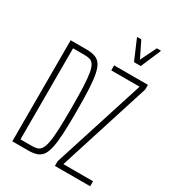

<svg xmlns="http://www.w3.org/2000/svg" viewBox="-213 -1016 1020 1132"><g transform="rotate(30 297.0 -450.5)"><path d="M52 0V-688H159Q193 -688 217 -680Q241 -672 255.5 -651.5Q270 -631 278 -592.5Q286 -554 289 -493.5Q292 -433 292 -344Q292 -256 289 -195Q286 -134 278 -95.5Q270 -57 255.5 -36.5Q241 -16 217.5 -8Q194 0 159 0ZM88 -34H165Q186 -34 201.5 -38.5Q217 -43 227.5 -59Q238 -75 244.5 -108.5Q251 -142 253.5 -199Q256 -256 256 -344Q256 -432 253.5 -489Q251 -546 245 -579.5Q239 -613 228.5 -629Q218 -645 202.5 -649.5Q187 -654 165 -654H88ZM342 0V-32L541 -654H348V-688H578V-656L380 -34H582V0ZM440 -763 383 -896V-901H410L463 -793L516 -901H543V-896L486 -763Z"/></g></svg>

Font: Saira UltraCondensed Thin
Style: Regular
Weight: 250
Width: 1
Designer: Hector Gatti with collaboration of the Omnibus-Type team
Foundry: Omnibus-Type
Version: Version 1.101